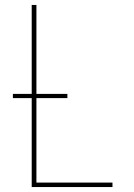

<svg xmlns="http://www.w3.org/2000/svg" viewBox="-20 -755 540 775"><path d="M108 0V-735H127V-18H434V0ZM32 -359V-376H252V-359Z"/></svg>

Font: Iosevka Term Curly Thin
Style: Regular
Weight: 100
Designer: Belleve Invis
Foundry: Belleve Invis
Version: Version 32.3.0